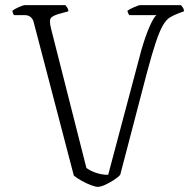

<svg xmlns="http://www.w3.org/2000/svg" viewBox="-20 -729 756 749"><path d="M361 0Q353 0 335.5 -6.5Q318 -13 299 -23.5Q280 -34 268 -44L111 -644Q108 -655 99.5 -662.5Q91 -670 76 -670H35Q33 -671 31 -676.5Q29 -682 28 -687Q37 -694 54 -701.5Q71 -709 78 -709H235Q238 -706 242 -700Q246 -694 247 -685L211 -675Q192 -670 181 -661.5Q170 -653 179 -618L317 -74Q331 -63 354 -55Q377 -47 402 -47L531 -532Q548 -591 564 -626.5Q580 -662 590 -670H484Q483 -672 480.5 -676.5Q478 -681 477 -687Q485 -693 503 -701Q521 -709 528 -709H686Q689 -705 693 -700Q697 -695 698 -685L676 -677Q658 -670 643.5 -661.5Q629 -653 616 -631Q603 -609 588 -564.5Q573 -520 552 -441L449 -47Q440 -37 423 -26Q406 -15 389 -7.5Q372 0 361 0Z"/></svg>

Font: Texturina 72pt Thin
Style: Regular
Weight: 100
Designer: Guillermo Torres Carreño
Foundry: Omnibus-Type
Version: Version 1.002; ttfautohint (v1.8.3)